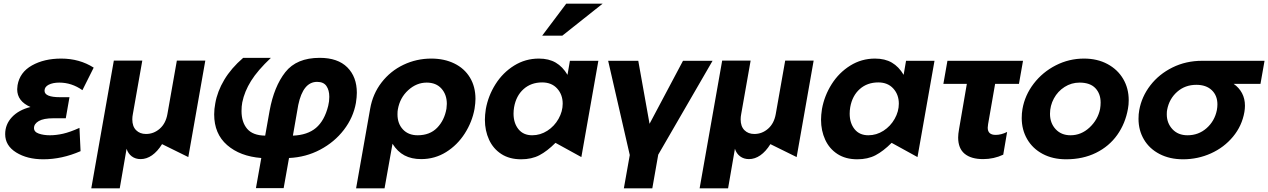

<svg xmlns="http://www.w3.org/2000/svg" viewBox="-20 -850 6863 1039"><path d="M250 -118Q284 -118 321.5 -126.5Q359 -135 410 -158L416 -32Q315 12 214 12Q127 12 67.5 -25Q8 -62 8 -124Q8 -177 44.5 -216Q81 -255 145 -271Q73 -302 73 -367Q73 -373 75 -389Q87 -459 153 -496Q219 -533 311 -533Q410 -533 487 -484L426 -362Q368 -403 301 -403Q266 -403 243.5 -391.5Q221 -380 221 -359Q221 -324 305 -324H356L336 -210H269Q216 -210 190 -195Q164 -180 164 -157Q164 -136 190 -127Q216 -118 250 -118Z M474 169 596 -522H750L699 -233Q696 -218 696 -204Q696 -166 716.5 -145.5Q737 -125 770 -125Q812 -125 844.5 -153.5Q877 -182 886 -233L937 -522H1091L999 0L857 -70Q832 -30 802.5 -9.5Q773 11 741 11Q713 11 693 -4Q673 -19 665 -45L628 169Z M1756 -277Q1762 -301 1762 -326Q1762 -362 1746.5 -384.5Q1731 -407 1696 -407Q1620 -407 1594 -282L1565 -116Q1644 -119 1690 -158Q1736 -197 1756 -277ZM1139 -231Q1139 -260 1145 -291Q1156 -355 1193.5 -418Q1231 -481 1296 -537H1446Q1374 -469 1338.5 -412Q1303 -355 1291 -296Q1287 -275 1287 -249Q1287 -189 1317.5 -153Q1348 -117 1415 -116L1439 -251Q1463 -382 1524 -459.5Q1585 -537 1710 -537Q1808 -537 1859.5 -485.5Q1911 -434 1911 -348Q1911 -325 1906 -293Q1892 -214 1841 -147.5Q1790 -81 1712.5 -40Q1635 1 1544 5L1515 168H1365L1394 5Q1279 -4 1209 -65Q1139 -126 1139 -231Z M2396 -262Q2398 -280 2398 -288Q2398 -338 2369 -370.5Q2340 -403 2289 -403Q2234 -403 2189 -362Q2144 -321 2133 -258Q2131 -249 2131 -231Q2131 -181 2160.5 -149.5Q2190 -118 2240 -118Q2306 -118 2345.5 -158.5Q2385 -199 2396 -262ZM2314 -533Q2384 -533 2438.5 -506.5Q2493 -480 2523 -430.5Q2553 -381 2553 -315Q2553 -293 2548 -261Q2535 -190 2495 -127.5Q2455 -65 2394 -27Q2333 11 2259 11Q2207 11 2169 -9Q2131 -29 2104 -72L2061 169H1907L1983 -261Q1997 -342 2045 -404Q2093 -466 2163.5 -499.5Q2234 -533 2314 -533Z M2914 -404Q2965 -404 2995 -371Q3025 -338 3025 -289Q3025 -247 3002.5 -207Q2980 -167 2942 -142.5Q2904 -118 2860 -118Q2812 -118 2785.5 -151Q2759 -184 2759 -235Q2759 -252 2762 -270Q2773 -332 2813.5 -368Q2854 -404 2914 -404ZM3218 -521H3064L3051 -445Q3025 -489 2987.5 -511Q2950 -533 2896 -533Q2823 -533 2762 -495Q2701 -457 2661.5 -394.5Q2622 -332 2609 -260Q2604 -227 2604 -202Q2604 -143 2626.5 -94Q2649 -45 2693 -16.5Q2737 12 2800 12Q2857 12 2899 -10Q2941 -32 2986 -77L3126 0ZM2914 -657H3023L3241 -830H3044Z M3542 -13 3836 -521H3676L3495 -180L3434 -521H3271L3388 -11L3356 169H3510Z M3766 169 3888 -522H4042L3991 -233Q3988 -218 3988 -204Q3988 -166 4008.5 -145.5Q4029 -125 4062 -125Q4104 -125 4136.5 -153.5Q4169 -182 4178 -233L4229 -522H4383L4291 0L4149 -70Q4124 -30 4094.5 -9.5Q4065 11 4033 11Q4005 11 3985 -4Q3965 -19 3957 -45L3920 169Z M4733 -404Q4784 -404 4814 -371Q4844 -338 4844 -289Q4844 -247 4821.5 -207Q4799 -167 4761 -142.5Q4723 -118 4679 -118Q4631 -118 4604.5 -151Q4578 -184 4578 -235Q4578 -252 4581 -270Q4592 -332 4632.5 -368Q4673 -404 4733 -404ZM5037 -521H4883L4870 -445Q4844 -489 4806.5 -511Q4769 -533 4715 -533Q4642 -533 4581 -495Q4520 -457 4480.5 -394.5Q4441 -332 4428 -260Q4423 -227 4423 -202Q4423 -143 4445.5 -94Q4468 -45 4512 -16.5Q4556 12 4619 12Q4676 12 4718 -10Q4760 -32 4805 -77L4945 0Z M5516 -521 5494 -396H5365L5327 -178Q5325 -164 5325 -159Q5325 -120 5368 -120Q5398 -120 5430 -136L5409 -13Q5358 11 5300 11Q5235 11 5200 -18Q5165 -47 5165 -106Q5165 -124 5170 -152L5212 -396H5085L5107 -521Z M6084 -262Q6088 -283 6088 -308Q6088 -372 6058 -423Q6028 -474 5973 -503.5Q5918 -533 5846 -533Q5765 -533 5693.5 -496.5Q5622 -460 5574 -397.5Q5526 -335 5513 -260Q5509 -237 5509 -211Q5509 -148 5538.5 -97Q5568 -46 5622.5 -17Q5677 12 5749 12Q5840 12 5911 -23Q5982 -58 6026 -120Q6070 -182 6084 -262ZM5936 -295Q5936 -278 5933 -260Q5921 -202 5876 -160Q5831 -118 5773 -118Q5723 -118 5692.5 -151Q5662 -184 5662 -234Q5662 -278 5683 -317Q5704 -356 5741 -379.5Q5778 -403 5822 -403Q5879 -403 5907.5 -373Q5936 -343 5936 -295Z M6717 -278Q6717 -262 6714 -244Q6701 -169 6652.5 -110.5Q6604 -52 6533 -20Q6462 12 6382 12Q6310 12 6255 -16.5Q6200 -45 6170.5 -95Q6141 -145 6141 -207Q6141 -233 6145 -254Q6158 -327 6205 -388Q6252 -449 6325 -485Q6398 -521 6485 -521H6823L6801 -396H6656Q6685 -376 6701 -346Q6717 -316 6717 -278ZM6565 -254Q6568 -271 6568 -285Q6568 -333 6537.5 -362Q6507 -391 6454 -391Q6393 -391 6350 -353Q6307 -315 6296 -256Q6294 -248 6294 -231Q6294 -184 6324.5 -151Q6355 -118 6406 -118Q6466 -118 6509.5 -156.5Q6553 -195 6565 -254Z"/></svg>

Font: Geom Bold
Style: Bold Italic
Weight: 700
Italic angle: -10°
Version: Version 1.102